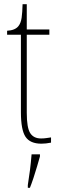

<svg xmlns="http://www.w3.org/2000/svg" viewBox="-20 -677 286 918"><path d="M178 10Q124 10 102 -23Q80 -56 80 -141V-511H14V-530Q52 -532 68 -552Q80 -567 83.5 -592.5Q87 -618 88 -657H108V-536H216V-511H108V-138Q108 -66 124.5 -40.5Q141 -15 176 -15Q189 -15 199.5 -16.5Q210 -18 224 -20V5Q199 10 178 10ZM113 208Q119 171 123.5 135Q128 99 131 61H171V71Q165 92 157 119.5Q149 147 140 174Q131 201 123 221H113Z"/></svg>

Font: Noto Serif Sinhala Condensed Thin
Style: Regular
Weight: 100
Width: 3
Designer: Jelle Bosma - Monotype Design Team
Foundry: Monotype Imaging Inc.
Version: Version 2.007; ttfautohint (v1.8.4.7-5d5b)